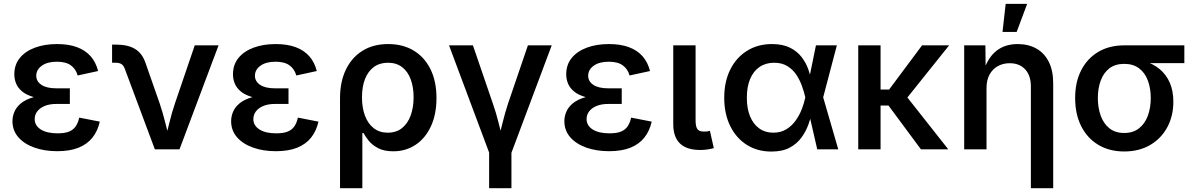

<svg xmlns="http://www.w3.org/2000/svg" viewBox="-20 -784 6257 1008"><path d="M280.3 9.8Q213.4 9.8 160.2 -9.3Q106.9 -28.3 76.2 -63.7Q45.4 -99.1 45.4 -147.9Q45.4 -173.3 55.9 -197.8Q66.4 -222.2 90.3 -241.9Q114.3 -261.7 154.8 -273.4Q195.3 -285.2 254.9 -285.2H346.7V-238.3H275.9Q240.2 -238.3 214.8 -227.8Q189.5 -217.3 175.8 -199.5Q162.1 -181.6 162.1 -158.7Q162.1 -125 193.8 -104.5Q225.6 -84 282.7 -84Q319.3 -84 342 -93Q364.7 -102.1 377.4 -120.6Q390.1 -139.2 396 -166.5L503.9 -145.5Q493.2 -96.7 465.6 -61.8Q438 -26.9 392.1 -8.5Q346.2 9.8 280.3 9.8ZM254.9 -263.2Q197.8 -263.2 159.2 -273.7Q120.6 -284.2 97.7 -302.7Q74.7 -321.3 64.9 -344.7Q55.2 -368.2 55.2 -393.6Q55.2 -444.3 84 -479.7Q112.8 -515.1 163.6 -533.9Q214.4 -552.7 279.3 -552.7Q340.3 -552.7 384.3 -536.4Q428.2 -520 455.8 -488.8Q483.4 -457.5 495.1 -411.1L387.7 -387.7Q378.4 -421.4 352.3 -440.7Q326.2 -460 278.8 -460Q228.5 -460 199.5 -439Q170.4 -418 170.4 -386.2Q170.4 -356.9 197.5 -338.6Q224.6 -320.3 275.9 -320.3H346.7V-263.2Z M793 0 635.3 -422.4Q628.9 -440.4 617.7 -447.5Q606.4 -454.6 586.9 -454.6H568.4V-549.8H589.4Q651.9 -549.8 689.7 -526.6Q727.5 -503.4 744.6 -451.7L817.9 -242.2Q835.4 -190.4 848.1 -138.4Q860.8 -86.4 874.5 -34.2H842.8Q856.4 -86.4 868.9 -138.4Q881.3 -190.4 898.9 -242.2L1002.4 -545.9H1127.4L922.4 0Z M1428.2 9.8Q1361.3 9.8 1308.1 -9.3Q1254.9 -28.3 1224.1 -63.7Q1193.4 -99.1 1193.4 -147.9Q1193.4 -173.3 1203.9 -197.8Q1214.4 -222.2 1238.3 -241.9Q1262.2 -261.7 1302.7 -273.4Q1343.3 -285.2 1402.8 -285.2H1494.6V-238.3H1423.8Q1388.2 -238.3 1362.8 -227.8Q1337.4 -217.3 1323.7 -199.5Q1310.1 -181.6 1310.1 -158.7Q1310.1 -125 1341.8 -104.5Q1373.5 -84 1430.7 -84Q1467.3 -84 1490 -93Q1512.7 -102.1 1525.4 -120.6Q1538.1 -139.2 1543.9 -166.5L1651.9 -145.5Q1641.1 -96.7 1613.5 -61.8Q1585.9 -26.9 1540 -8.5Q1494.1 9.8 1428.2 9.8ZM1402.8 -263.2Q1345.7 -263.2 1307.1 -273.7Q1268.6 -284.2 1245.6 -302.7Q1222.7 -321.3 1212.9 -344.7Q1203.1 -368.2 1203.1 -393.6Q1203.1 -444.3 1231.9 -479.7Q1260.7 -515.1 1311.5 -533.9Q1362.3 -552.7 1427.2 -552.7Q1488.3 -552.7 1532.2 -536.4Q1576.2 -520 1603.8 -488.8Q1631.3 -457.5 1643.1 -411.1L1535.6 -387.7Q1526.4 -421.4 1500.2 -440.7Q1474.1 -460 1426.8 -460Q1376.5 -460 1347.4 -439Q1318.4 -418 1318.4 -386.2Q1318.4 -356.9 1345.5 -338.6Q1372.6 -320.3 1423.8 -320.3H1494.6V-263.2Z M1765.1 204.1V-268.6Q1765.1 -354.5 1795.9 -418.5Q1826.7 -482.4 1883.3 -517.6Q1939.9 -552.7 2018.1 -552.7Q2094.7 -552.7 2151.4 -518.8Q2208 -484.9 2239.7 -421.4Q2271.5 -357.9 2271.5 -269.5Q2271.5 -183.6 2242.2 -120.6Q2212.9 -57.6 2161.6 -23.7Q2110.4 10.3 2044.9 10.3Q1996.6 10.3 1965.3 -6.1Q1934.1 -22.5 1916 -44.9Q1897.9 -67.4 1888.2 -85.9H1882.3V204.1ZM2015.6 -87.4Q2060.5 -87.4 2090.6 -111.6Q2120.6 -135.7 2136 -177.7Q2151.4 -219.7 2151.4 -272.9Q2151.4 -325.2 2136.7 -366.2Q2122.1 -407.2 2092 -430.9Q2062 -454.6 2016.6 -454.6Q1973.1 -454.6 1942.6 -432.1Q1912.1 -409.7 1896.2 -368.9Q1880.4 -328.1 1880.4 -272.9Q1880.4 -218.8 1896 -176.8Q1911.6 -134.8 1941.9 -111.1Q1972.2 -87.4 2015.6 -87.4Z M2549.8 22 2337.4 -545.9H2462.9L2566.9 -242.2Q2585 -190.9 2597.7 -138.7Q2610.4 -86.4 2624 -34.2H2591.8Q2605.5 -86.4 2618.2 -138.4Q2630.9 -190.4 2647.9 -242.2L2751.5 -545.9H2876.5L2663.6 22ZM2547.9 204.1V-3.9H2665V204.1Z M3177.7 9.8Q3110.8 9.8 3057.6 -9.3Q3004.4 -28.3 2973.6 -63.7Q2942.9 -99.1 2942.9 -147.9Q2942.9 -173.3 2953.4 -197.8Q2963.9 -222.2 2987.8 -241.9Q3011.7 -261.7 3052.2 -273.4Q3092.8 -285.2 3152.3 -285.2H3244.1V-238.3H3173.3Q3137.7 -238.3 3112.3 -227.8Q3086.9 -217.3 3073.2 -199.5Q3059.6 -181.6 3059.6 -158.7Q3059.6 -125 3091.3 -104.5Q3123 -84 3180.2 -84Q3216.8 -84 3239.5 -93Q3262.2 -102.1 3274.9 -120.6Q3287.6 -139.2 3293.5 -166.5L3401.4 -145.5Q3390.6 -96.7 3363 -61.8Q3335.4 -26.9 3289.6 -8.5Q3243.7 9.8 3177.7 9.8ZM3152.3 -263.2Q3095.2 -263.2 3056.6 -273.7Q3018.1 -284.2 2995.1 -302.7Q2972.2 -321.3 2962.4 -344.7Q2952.6 -368.2 2952.6 -393.6Q2952.6 -444.3 2981.4 -479.7Q3010.3 -515.1 3061 -533.9Q3111.8 -552.7 3176.8 -552.7Q3237.8 -552.7 3281.7 -536.4Q3325.7 -520 3353.3 -488.8Q3380.9 -457.5 3392.6 -411.1L3285.2 -387.7Q3275.9 -421.4 3249.8 -440.7Q3223.6 -460 3176.3 -460Q3126 -460 3096.9 -439Q3067.9 -418 3067.9 -386.2Q3067.9 -356.9 3095 -338.6Q3122.1 -320.3 3173.3 -320.3H3244.1V-263.2Z M3657.2 3.4Q3584.5 3.4 3549.6 -31Q3514.6 -65.4 3514.6 -131.3V-545.9H3631.8V-152.3Q3631.8 -120.6 3640.9 -106.9Q3649.9 -93.3 3674.8 -93.3Q3687.5 -93.3 3694.3 -94.2Q3701.2 -95.2 3707 -97.2L3727.5 -6.3Q3715.8 -2.9 3697 0.2Q3678.2 3.4 3657.2 3.4Z M4029.8 11.7Q3956.1 11.7 3900.1 -23.9Q3844.2 -59.6 3813.2 -123.3Q3782.2 -187 3782.2 -271Q3782.2 -355 3813.7 -418.5Q3845.2 -481.9 3901.9 -517.3Q3958.5 -552.7 4032.7 -552.7Q4089.4 -552.7 4127.4 -533.7Q4165.5 -514.6 4188.7 -484.1Q4211.9 -453.6 4224.1 -418.5Q4236.3 -383.3 4242.2 -351.6H4281.7L4301.3 -274.4L4380.9 0H4270.5L4207.5 -274.4Q4201.2 -302.2 4189.9 -333.5Q4178.7 -364.7 4160.2 -392.3Q4141.6 -419.9 4113 -437.3Q4084.5 -454.6 4044.4 -454.6Q4000 -454.6 3967.8 -432.6Q3935.5 -410.6 3918.2 -369.6Q3900.9 -328.6 3900.9 -271Q3900.9 -214.4 3917.7 -173.3Q3934.6 -132.3 3965.8 -109.9Q3997.1 -87.4 4039.6 -87.4Q4079.6 -87.4 4108.6 -105.5Q4137.7 -123.5 4157.7 -151.9Q4177.7 -180.2 4189.9 -212.2Q4202.1 -244.1 4207.5 -271.5L4263.7 -545.9H4373.5L4301.3 -271.5L4281.7 -198.7H4244.1Q4237.3 -167.5 4224.4 -131.1Q4211.4 -94.7 4188 -62.3Q4164.6 -29.8 4126.2 -9Q4087.9 11.7 4029.8 11.7Z M4603 -545.9V0H4485.8V-545.9ZM4962.9 -545.9 4710 -230H4567.4V-314H4647.9L4820.8 -545.9ZM4814.9 0 4641.6 -233.9 4721.2 -300.8 4958.5 0Z M5159.2 -321.8V0H5042V-545.9H5153.3L5154.8 -411.6H5144Q5167.5 -483.4 5212.4 -518.1Q5257.3 -552.7 5322.8 -552.7Q5378.9 -552.7 5420.9 -529.1Q5462.9 -505.4 5486.1 -459.5Q5509.3 -413.6 5509.3 -347.2V204.1H5392.1V-330.6Q5392.1 -387.2 5362.3 -419.7Q5332.5 -452.1 5280.8 -452.1Q5246.1 -452.1 5218.5 -436.8Q5190.9 -421.4 5175 -392.3Q5159.2 -363.3 5159.2 -321.8ZM5243.2 -616.2 5259.8 -763.7H5372.6L5317.4 -616.2Z M5882.3 11.2Q5803.7 11.2 5745.6 -23.9Q5687.5 -59.1 5656 -122.1Q5624.5 -185.1 5624.5 -269Q5624.5 -353 5656.2 -415Q5688 -477.1 5745.8 -511.5Q5803.7 -545.9 5882.3 -545.9H6197.8V-452.6H5959L5882.3 -448.7Q5835 -448.7 5804.4 -425.3Q5773.9 -401.9 5758.8 -361.1Q5743.7 -320.3 5743.7 -269Q5743.7 -218.3 5758.8 -176.5Q5773.9 -134.8 5804.4 -110.4Q5835 -85.9 5882.3 -85.9Q5929.2 -85.9 5960.2 -110.6Q5991.2 -135.3 6006.3 -176.8Q6021.5 -218.3 6021.5 -269Q6021.5 -320.3 6006.3 -361.1Q5991.2 -401.9 5960.2 -425.3Q5929.2 -448.7 5882.3 -448.7V-477.5Q5939.9 -477.5 5987.3 -463.4Q6034.7 -449.2 6068.8 -420.7Q6103 -392.1 6121.6 -349.4Q6140.1 -306.6 6140.1 -250Q6140.1 -175.3 6108.4 -116.2Q6076.7 -57.1 6018.6 -22.9Q5960.4 11.2 5882.3 11.2Z"/></svg>

Font: Inter Cardless
Style: Medium
Weight: 500
Designer: Rasmus Andersson
Foundry: rsms
Version: Version 4.001;git-9221beed3